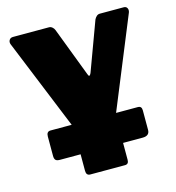

<svg xmlns="http://www.w3.org/2000/svg" viewBox="-104 -619 800 873"><g transform="rotate(-15 295.5 -182.5)"><path d="M214 165Q195 165 195 143V-64L17 -501Q13 -512 18.5 -521Q24 -530 36 -530H205Q214 -530 221 -524Q228 -518 231 -510L319 -279Q325 -260 334 -280L419 -510Q423 -518 429.5 -524Q436 -530 445 -530H557Q569 -530 573.5 -521Q578 -512 574 -501L395 -64V145Q395 165 377 165ZM98 65Q83 65 77.5 59Q72 53 72 40V-52Q72 -75 91 -75H502Q520 -75 520 -55V37Q520 65 487 65Z"/></g></svg>

Font: Libre Franklin Black
Style: Regular
Weight: 900
Designer: Pablo Impallari, Rodrigo Fuenzalida, Nhung Nguyen
Foundry: Impallari Type
Version: Version 3.000